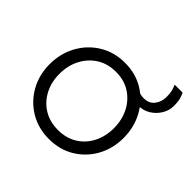

<svg xmlns="http://www.w3.org/2000/svg" viewBox="-137 -632 774 774"><g transform="rotate(45 250.0 -245.0)"><path d="M238.5 12Q177 12 129.2 -16.8Q81.5 -45.5 54.2 -94.5Q27 -143.5 27 -204Q27 -264.5 54.2 -314.2Q81.5 -364 129.2 -393.2Q177 -422.5 238.5 -422.5Q300 -422.5 347.2 -393.2Q394.5 -364 421.5 -314.2Q448.5 -264.5 448.5 -204Q448.5 -143.5 421.5 -94.5Q394.5 -45.5 347.2 -16.8Q300 12 238.5 12ZM238.5 -39.5Q285 -39.5 319.8 -61Q354.5 -82.5 373.8 -120Q393 -157.5 393 -204Q393 -251 373.8 -288.8Q354.5 -326.5 319.8 -348.8Q285 -371 238.5 -371Q191.5 -371 156.5 -348.8Q121.5 -326.5 102 -288.8Q82.5 -251 82.5 -204Q82.5 -157.5 102 -120Q121.5 -82.5 156.5 -61Q191.5 -39.5 238.5 -39.5ZM397.5 -338Q382.5 -338 369 -342.5Q355.5 -347 344 -353.5V-391Q351.5 -384.5 364.2 -379.5Q377 -374.5 392 -374.5Q423 -374.5 438.5 -395.5Q454 -416.5 454 -442Q454 -464 451 -475.8Q448 -487.5 442 -501.5H487Q491 -494.5 495.8 -479.8Q500.5 -465 500.5 -438Q500.5 -412.5 486.5 -389.5Q472.5 -366.5 449.5 -352.2Q426.5 -338 397.5 -338Z"/></g></svg>

Font: League Spartan Thin Light
Style: Regular
Weight: 300
Version: Version 2.002